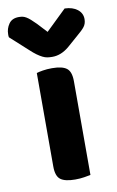

<svg xmlns="http://www.w3.org/2000/svg" viewBox="-117 -776 506 831"><g transform="rotate(-10 136.5 -360.5)"><path d="M145 8Q100 8 80.5 -7Q61 -22 61 -64V-475Q71 -478 89 -481Q107 -484 129 -484Q174 -484 193.5 -469Q213 -454 213 -412V0Q203 2 185 5Q167 8 145 8ZM138 -642 228 -729Q263 -728 284 -711.5Q305 -695 305 -669Q305 -649 294.5 -635.5Q284 -622 261 -603L213 -561Q178 -532 140 -532Q128 -532 118 -533.5Q108 -535 97 -540.5Q86 -546 73.5 -555Q61 -564 45 -579L-31 -648Q-32 -650 -32 -654Q-32 -658 -32 -662Q-32 -686 -18 -706.5Q-4 -727 26 -727Q35 -727 42.5 -725.5Q50 -724 58.5 -719Q67 -714 76.5 -705.5Q86 -697 99 -684Z"/></g></svg>

Font: Baloo Thambi 2
Style: Bold
Weight: 700
Designer: Aadarsh Rajan and Ek Type
Foundry: Ek Type
Version: Version 1.640;hotconv 1.0.111;makeotfexe 2.5.65597; ttfautoh